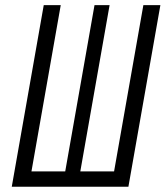

<svg xmlns="http://www.w3.org/2000/svg" viewBox="-20 -713 632 733"><path d="M24.9 0H470.2L592.3 -693.4H527.3L415.5 -58.6H286.6L398.4 -693.4H340.8L229 -58.6H100.1L211.9 -693.4H147Z"/></svg>

Font: Cascadia Code NF Light
Style: Italic
Weight: 300
Italic angle: -10°
Monospace: yes
Designer: Aaron Bell
Foundry: Saja Typeworks
Version: Version 2404.023